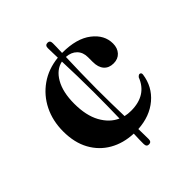

<svg xmlns="http://www.w3.org/2000/svg" viewBox="-179 -644 833 833"><g transform="rotate(-45 237.0 -228.0)"><path d="M260.5 -246Q260.5 -203 261.2 -160Q262 -117 263 -78Q280.5 -74 299.5 -74Q395 -74 425.5 -153.5Q433 -162 438.5 -161.5Q448 -160.5 447 -149Q438 -83.5 389 -42Q340 -0.5 265.5 4Q266 24.5 266.2 40.2Q266.5 56 266.5 66.5Q266.5 84 251 84Q236 84 236 65.5Q236 56 236.2 40.2Q236.5 24.5 237.5 4Q176 1.5 128.8 -25.5Q81.5 -52.5 54.5 -101.5Q27.5 -150.5 27.5 -219Q27.5 -284 53.5 -336.5Q79.5 -389 126.8 -422.2Q174 -455.5 237.5 -462Q237 -482 236.5 -497.5Q236 -513 236 -522Q236 -539.5 252 -539.5Q266.5 -539.5 266.5 -521.5Q266.5 -512.5 266.2 -497.8Q266 -483 265 -463.5H266.5Q354 -463.5 402.2 -426.2Q450.5 -389 450.5 -336Q450.5 -308 434.5 -290.5Q418.5 -273 391.5 -273Q363 -273 347.2 -291Q331.5 -309 331.5 -341.5V-371Q331.5 -401 313.5 -419.2Q295.5 -437.5 264.5 -439.5Q263 -398 261.8 -346.8Q260.5 -295.5 260.5 -246ZM146.5 -270.5Q146.5 -198 172.2 -151.2Q198 -104.5 240 -86Q241 -123.5 241.5 -164.2Q242 -205 242 -246Q242 -295 240.8 -345.5Q239.5 -396 238 -437.5Q197 -429 171.8 -385Q146.5 -341 146.5 -270.5Z"/></g></svg>

Font: Fraunces 72pt SemiBold
Style: Regular
Weight: 600
Version: Version 1.000;[b76b70a41]